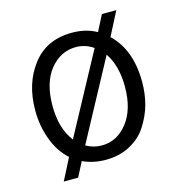

<svg xmlns="http://www.w3.org/2000/svg" viewBox="-99 -673 755 818"><g transform="rotate(-15 279.0 -263.5)"><path d="M43 -262.7Q43 -382.8 105.5 -462.9Q167 -543 279.3 -543Q341.8 -543 387.7 -516.6Q399.4 -540 423.8 -586.9Q439.5 -586.9 487.3 -586.9Q473.6 -560.5 433.6 -482.4Q514.6 -405.3 514.6 -262.7Q514.6 -211.9 502 -164.1Q488.3 -116.2 460.9 -74.2Q434.6 -33.2 387.7 -7.8Q340.8 17.6 279.3 17.6Q224.6 17.6 178.7 -3.9Q168 17.6 145.5 60.5Q129.9 60.5 82 60.5Q94.7 37.1 130.9 -35.2Q87.9 -73.2 65.4 -134.8Q43 -195.3 43 -262.7ZM398.4 -414.1Q351.6 -326.2 210 -64.5Q242.2 -45.9 279.3 -45.9Q346.7 -45.9 392.6 -104.5Q438.5 -163.1 438.5 -262.7Q438.5 -355.5 398.4 -414.1ZM356.4 -455.1Q321.3 -479.5 279.3 -479.5Q211.9 -479.5 165 -421.9Q119.1 -364.3 119.1 -262.7Q119.1 -163.1 166 -102.5Q229.5 -219.7 356.4 -455.1Z"/></g></svg>

Font: Gothic A1
Style: Regular
Weight: 400
Designer: HanYang I&C Co.,Ltd.
Version: Version 2.50